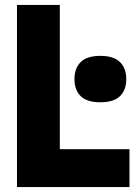

<svg xmlns="http://www.w3.org/2000/svg" viewBox="-20 -760 548 780"><path d="M49 0V-740H223V-154H506V0ZM387.5 -344.5Q333 -344.5 307.8 -369.5Q282.5 -394.5 282.5 -438.5Q282.5 -482.5 307.8 -507.8Q333 -533 387.5 -533Q442 -533 467.5 -507.8Q493 -482.5 493 -438.5Q493 -394.5 467.5 -369.5Q442 -344.5 387.5 -344.5Z"/></svg>

Font: Encode Sans Cnd XBd
Style: Regular
Weight: 800
Width: 3
Designer: Multiple Designers
Foundry: Impallari Type
Version: Version 3.002; ttfautohint (v1.8.3) -l 8 -r 50 -G 200 -x 14 